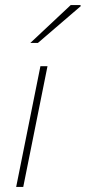

<svg xmlns="http://www.w3.org/2000/svg" viewBox="-20 -740 340 760"><path d="M44 0 140 -478H168L72 0ZM100 -570 260 -720H298L300 -716L130 -570Z"/></svg>

Font: Source Sans 3
Style: Italic
Weight: 200
Italic angle: -11°
Designer: Paul D. Hunt
Foundry: Adobe
Version: Version 3.046;hotconv 1.0.118;makeotfexe 2.5.65603